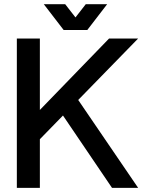

<svg xmlns="http://www.w3.org/2000/svg" viewBox="-20 -909 712 929"><path d="M172.9 -235.4V0H61.5V-722.7H172.9V-377L507.8 -722.7H648.4L358.4 -425.3L648.4 0H522L284.7 -350.1ZM295.4 -888.7 345.2 -824.7 395 -888.7H498.5L402.3 -763.7H288.1L191.9 -888.7Z"/></svg>

Font: Giphurs Medium
Style: Regular
Weight: 500
Version: Version 0.920; ttfautohint (v1.8.4.7-5d5b)